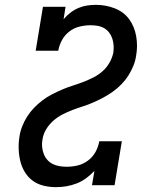

<svg xmlns="http://www.w3.org/2000/svg" viewBox="-20 -763 640 791"><path d="M210 8Q184 8 159.5 2Q135 -4 115.5 -18Q96 -32 83 -53Q70 -74 64 -98Q58 -122 57 -148Q56 -174 60 -199Q63 -221 71.5 -242.5Q80 -264 92 -283Q104 -302 120.5 -319Q137 -336 155.5 -350Q174 -364 194.5 -374.5Q215 -385 236 -394Q257 -403 279 -410Q301 -417 322 -425Q343 -433 364 -443.5Q385 -454 402.5 -469.5Q420 -485 431.5 -505.5Q443 -526 447 -547Q449 -562 448 -576.5Q447 -591 442.5 -604.5Q438 -618 429.5 -629Q421 -640 409 -647Q397 -654 382.5 -656.5Q368 -659 353 -659Q331 -659 308 -653.5Q285 -648 266 -633.5Q247 -619 235.5 -598Q224 -577 220 -554H127L157 -735H250L242 -684Q255 -699 270.5 -711Q286 -723 304 -730.5Q322 -738 340 -740.5Q358 -743 376 -743Q416 -743 453 -728.5Q490 -714 512 -684Q534 -654 541 -614Q548 -574 541 -535Q538 -513 529.5 -492Q521 -471 509 -452Q497 -433 480.5 -416Q464 -399 445 -385.5Q426 -372 405.5 -361Q385 -350 364.5 -341Q344 -332 322 -325Q300 -318 279 -310Q258 -302 237.5 -291.5Q217 -281 199.5 -265.5Q182 -250 170 -230Q158 -210 155 -188Q152 -173 153.5 -158Q155 -143 160 -129.5Q165 -116 174.5 -105Q184 -94 197 -87.5Q210 -81 225 -78.5Q240 -76 255 -76Q278 -76 300.5 -81.5Q323 -87 342.5 -101.5Q362 -116 373.5 -137Q385 -158 389 -181H482L452 0H359L369 -59Q353 -42 334.5 -28.5Q316 -15 295 -7Q274 1 253 4.5Q232 8 210 8Z"/></svg>

Font: Iosevka Etoile Medium Oblique
Style: Regular
Weight: 500
Italic angle: -9°
Designer: Belleve Invis
Foundry: Belleve Invis
Version: Version 15.5.2; ttfautohint (v1.8.4)